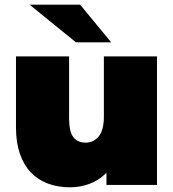

<svg xmlns="http://www.w3.org/2000/svg" viewBox="-20 -787 738 817"><path d="M648 -547V0H433V-52Q403 -21 363 -5.5Q323 10 278 10Q226 10 183.5 -6Q141 -22 111 -53.5Q81 -85 64.5 -133Q48 -181 48 -245V-547H274V-284Q274 -227 292 -203.5Q310 -180 345 -180Q378 -180 400 -206.5Q422 -233 422 -290V-547ZM106 -767H321L453 -607H303Z"/></svg>

Font: CMG Sans Black
Style: Regular
Weight: 900
Designer: Julieta Ulanovsky
Foundry: Julieta Ulanovsky
Version: Version 7.200